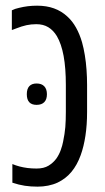

<svg xmlns="http://www.w3.org/2000/svg" viewBox="-20 -660 376 689"><path d="M115.2 9.8Q90.3 9.8 69.1 6.6Q47.9 3.4 24.4 -4.4V-71.3Q36.1 -66.4 49.8 -62.7Q63.5 -59.1 78.9 -57.1Q94.2 -55.2 111.3 -55.2Q137.2 -55.2 154.1 -65.4Q170.9 -75.7 182.1 -90.8Q192.4 -105.5 198.2 -122.1Q204.1 -138.7 206.5 -151.9Q212.4 -180.2 214.4 -204.1Q216.3 -228 216.3 -258.3V-355Q216.3 -415.5 208.3 -459.2Q200.2 -502.9 184.1 -530.3Q171.4 -551.3 153.3 -562.3Q135.3 -573.2 110.4 -573.2Q91.8 -573.2 75 -569.6Q58.1 -565.9 37.1 -557.6Q33.7 -556.2 30 -554.9Q26.4 -553.7 22.5 -552.2V-623Q28.3 -626 34.9 -628.2Q41.5 -630.4 48.3 -631.8Q64 -635.7 80.1 -637.7Q96.2 -639.6 113.3 -639.6Q147 -639.6 173.8 -629.9Q200.7 -620.1 221.2 -601.1Q239.7 -584.5 252.9 -560.8Q266.1 -537.1 274.4 -508.3Q280.3 -487.3 284.4 -462.2Q288.6 -437 290.5 -409.7Q292.5 -382.3 292.5 -355V-258.3Q292.5 -211.9 286.6 -173.1Q280.8 -134.3 269.5 -103Q256.8 -67.9 236.6 -43.5Q216.3 -19 187 -4.9Q171.4 2.4 152.8 6.1Q134.3 9.8 115.2 9.8ZM111.3 -283.7Q76.2 -283.7 76.2 -321.8Q76.2 -341.3 85.2 -350.8Q94.2 -360.4 111.3 -360.4Q129.4 -360.4 138.9 -350.3Q148.4 -340.3 148.4 -321.8Q148.4 -303.2 138.9 -293.5Q129.4 -283.7 111.3 -283.7Z"/></svg>

Font: Open Sans Condensed
Style: Regular
Weight: 400
Width: 3
Designer: Monotype Design Team
Foundry: Monotype Imaging Inc.
Version: Version 3.000